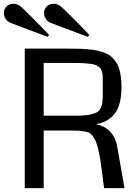

<svg xmlns="http://www.w3.org/2000/svg" viewBox="-48 -981 730 1001"><path d="M0 0ZM585.4 -527.3Q585.4 -434.1 550.3 -388.9Q515.1 -343.8 452.1 -333.5Q545.9 -314.5 563.5 -214.4L601.1 0H495.1Q491.2 -22.5 486.1 -65.2Q481 -107.9 476.6 -137.5Q472.2 -167 464.8 -200.2Q457.5 -233.4 445.6 -255.9Q433.6 -278.3 417 -289.1Q390.6 -300.3 330.6 -300.3H179.7V0H81.1V-727.5H303.2Q338.4 -727.5 363 -726.8Q387.7 -726.1 415 -723.6Q442.4 -721.2 460.9 -716.8Q479.5 -712.4 498.8 -705.1Q518.1 -697.8 530.5 -687Q543 -676.3 554.2 -661.4Q565.4 -646.5 571.8 -627.2Q578.1 -607.9 581.8 -583Q585.4 -558.1 585.4 -527.3ZM487.8 -488.8V-556.6Q487.8 -575.2 487.1 -585.7Q486.3 -596.2 483.4 -608.2Q480.5 -620.1 474.4 -626.2Q468.3 -632.3 458.3 -638.4Q448.2 -644.5 432.4 -647Q416.5 -649.4 395.3 -651.1Q374 -652.8 344.2 -652.8H179.7V-377.9H350.1Q387.7 -377.9 412.1 -381.8Q436.5 -385.7 451.9 -392.8Q467.3 -399.9 475.1 -414.3Q482.9 -428.7 485.4 -445.1Q487.8 -461.4 487.8 -488.8ZM272.9 -944.3Q281.2 -937.5 317.4 -901.4Q353.5 -865.2 385.7 -832.5L417.5 -799.3L409.2 -789.1L363.8 -806.2Q318.4 -823.2 270 -841.3Q221.7 -859.4 216.3 -861.8Q199.2 -869.1 190.4 -883.3Q181.6 -897.5 181.6 -912.6Q181.6 -932.6 195.3 -947Q209 -961.4 231.9 -961.4Q253.4 -961.4 272.9 -944.3ZM63.5 -944.3Q71.8 -937.5 107.9 -901.4Q144 -865.2 175.8 -832.5L208 -799.3L199.7 -789.1L154.3 -806.2Q108.9 -823.2 60.5 -841.3Q12.2 -859.4 6.8 -861.8Q-10.3 -869.1 -19 -883.3Q-27.8 -897.5 -27.8 -912.6Q-27.8 -932.6 -14.2 -947Q-0.5 -961.4 22.5 -961.4Q43.9 -961.4 63.5 -944.3Z"/></svg>

Font: Coda
Style: Regular
Weight: 400
Designer: vernon adams
Foundry: vernon adams
Version: Version 2.001; ttfautohint (v0.8) -r 50 -G 200 -x